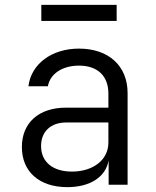

<svg xmlns="http://www.w3.org/2000/svg" viewBox="-20 -760 640 790"><path d="M150 -740V-674H460V-740ZM305 -560C193 -560 108 -497 97 -405H177C186 -456 236 -490 305 -490C381 -490 426 -448 426 -375V-317H251C140 -317 70 -255 70 -155C70 -54 141 10 257 10C351 10 415 -32 427 -100V0H505V-377C505 -489 427 -560 305 -560ZM276 -54C197 -54 149 -94 149 -159C149 -219 189 -256 252 -256H426V-173C426 -103 364 -54 276 -54Z"/></svg>

Font: Tekne LDO Light
Style: Regular
Weight: 300
Monospace: yes
Designer: Alessio Laiso, Mario Rullo, Paolo Rosset
Foundry: Alessio Laiso
Version: Version 1.000;hotconv 1.0.109;makeotfexe 2.5.65596